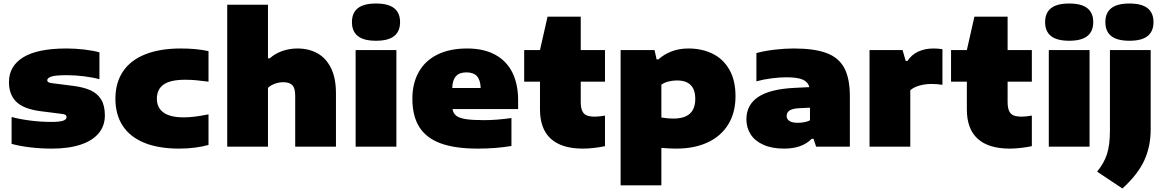

<svg xmlns="http://www.w3.org/2000/svg" viewBox="-20 -835 6628 1093"><path d="M46 -16V-169Q94 -156 153.8 -148.5Q213.5 -141 271 -141Q319.5 -141 339.2 -147.8Q359 -154.5 359 -168Q359 -176.5 353 -180.8Q347 -185 329 -187L211 -202Q114.5 -214.5 72.8 -255.5Q31 -296.5 31 -368Q31 -458.5 112.2 -508.8Q193.5 -559 359 -559Q408 -559 459.8 -553Q511.5 -547 546 -537V-384Q510.5 -394 459.2 -400.5Q408 -407 361 -407Q294.5 -407 271.8 -399Q249 -391 249 -378Q249 -371 255.5 -367Q262 -363 280 -361L398 -346Q457 -338.5 496.2 -320.5Q535.5 -302.5 556.2 -268Q577 -233.5 577 -178Q577 -119 541.8 -76.5Q506.5 -34 438.8 -11.5Q371 11 275 11Q213.5 11 153.5 4Q93.5 -3 46 -16Z M637 -273Q637 -363 679.5 -427.2Q722 -491.5 805.5 -525.2Q889 -559 1010 -559Q1098 -559 1167 -544V-370Q1127 -375.5 1096.8 -378.2Q1066.5 -381 1034 -381Q950 -381 911.5 -353.8Q873 -326.5 873 -273Q873 -221.5 911.2 -194.2Q949.5 -167 1024 -167Q1056.5 -167 1087.5 -170.8Q1118.5 -174.5 1167 -184V-10Q1134.5 -0.5 1091.2 5.2Q1048 11 1000 11Q882.5 11 801.2 -22.2Q720 -55.5 678.5 -119.2Q637 -183 637 -273Z M1273.5 -808H1505.5V-503H1515.5Q1546.5 -530.5 1587.5 -544.8Q1628.5 -559 1673.5 -559Q1737.5 -559 1786.5 -532Q1835.5 -505 1864 -448Q1892.5 -391 1892.5 -304V0H1660.5V-291Q1660.5 -333 1644.2 -350Q1628 -367 1593.5 -367Q1567.5 -367 1544.2 -358.2Q1521 -349.5 1505.5 -335V0H1273.5Z M2004.5 0V-550H2236.5V0ZM1983.5 -709Q1983.5 -761.5 2017 -788.2Q2050.5 -815 2120.5 -815Q2190.5 -815 2224 -788.2Q2257.5 -761.5 2257.5 -709Q2257.5 -656.5 2224 -629.8Q2190.5 -603 2120.5 -603Q2050.5 -603 2017 -629.8Q1983.5 -656.5 1983.5 -709Z M2929.5 -214H2556Q2560 -190 2576.8 -176.5Q2593.5 -163 2631 -157Q2668.5 -151 2736.5 -151Q2806 -151 2891.5 -163V-4Q2803 11 2699.5 11Q2570 11 2488 -19.2Q2406 -49.5 2366.8 -112.2Q2327.5 -175 2327.5 -273Q2327.5 -360 2363.5 -424.5Q2399.5 -489 2469.5 -524Q2539.5 -559 2639.5 -559Q2734 -559 2799 -523.5Q2864 -488 2896.8 -422Q2929.5 -356 2929.5 -265ZM2554.5 -334H2716.5Q2714.5 -380 2695 -401.5Q2675.5 -423 2635.5 -423Q2595.5 -423 2575.8 -401.5Q2556 -380 2554.5 -334Z M3286 -370V-256Q3286 -223 3294 -204.5Q3302 -186 3319.2 -178.5Q3336.5 -171 3367 -171Q3389.5 -171 3424 -177V-3Q3396.5 3 3362 7Q3327.5 11 3298 11Q3177.5 11 3115.8 -45Q3054 -101 3054 -212V-370H2964V-550H3054L3097 -740H3286V-550H3424V-370Z M3513 -550H3706L3718 -497H3728Q3760.5 -526 3803.5 -542.5Q3846.5 -559 3899 -559Q3974.5 -559 4035 -530Q4095.5 -501 4131.2 -440Q4167 -379 4167 -287Q4167 -194.5 4126 -127.2Q4085 -60 4009 -24.5Q3933 11 3830 11Q3795 11 3745 7V220H3513ZM3938 -272Q3938 -377 3834 -377Q3809 -377 3785.5 -371Q3762 -365 3745 -353V-166Q3781 -160 3813 -160Q3876.5 -160 3907.2 -188Q3938 -216 3938 -272Z M4818 -287V0H4626L4611 -45H4601Q4546.5 11 4444 11Q4374 11 4325.8 -10.8Q4277.5 -32.5 4253.2 -70.2Q4229 -108 4229 -156Q4229 -238 4296.5 -283.2Q4364 -328.5 4506 -335L4587.5 -339Q4579.5 -369 4549.2 -382Q4519 -395 4456 -395Q4419 -395 4372 -389Q4325 -383 4286 -372V-533Q4334.5 -546 4391.5 -552.5Q4448.5 -559 4498 -559Q4614.5 -559 4684 -533.5Q4753.5 -508 4785.8 -448.8Q4818 -389.5 4818 -287ZM4591 -150V-222L4529 -219Q4491 -217 4474.5 -205.8Q4458 -194.5 4458 -175Q4458 -157 4473.8 -146.5Q4489.5 -136 4520 -136Q4563 -136 4591 -150Z M4930 -550H5118L5136 -488H5146Q5169 -523.5 5207 -541.2Q5245 -559 5295 -559Q5319 -559 5345 -555V-352Q5320 -357 5281 -357Q5246 -357 5213 -347.5Q5180 -338 5162 -321V0H4930Z M5716 -370V-256Q5716 -223 5724 -204.5Q5732 -186 5749.2 -178.5Q5766.5 -171 5797 -171Q5819.5 -171 5854 -177V-3Q5826.5 3 5792 7Q5757.5 11 5728 11Q5607.5 11 5545.8 -45Q5484 -101 5484 -212V-370H5394V-550H5484L5527 -740H5716V-550H5854V-370Z M5950.5 0V-550H6182.5V0ZM5929.5 -709Q5929.5 -761.5 5963 -788.2Q5996.5 -815 6066.5 -815Q6136.5 -815 6170 -788.2Q6203.5 -761.5 6203.5 -709Q6203.5 -656.5 6170 -629.8Q6136.5 -603 6066.5 -603Q5996.5 -603 5963 -629.8Q5929.5 -656.5 5929.5 -709Z M6225.5 142Q6266 93 6282.2 40.8Q6298.5 -11.5 6298.5 -90V-550H6530.5V-98Q6530.5 -1 6493.8 78.8Q6457 158.5 6369.5 238ZM6272.5 -709Q6272.5 -761.5 6306 -788.2Q6339.5 -815 6409.5 -815Q6479.5 -815 6513 -788.2Q6546.5 -761.5 6546.5 -709Q6546.5 -656.5 6513 -629.8Q6479.5 -603 6409.5 -603Q6339.5 -603 6306 -629.8Q6272.5 -656.5 6272.5 -709Z"/></svg>

Font: Encode Sans Expanded Black
Style: Regular
Weight: 900
Width: 7
Designer: Multiple Designers
Foundry: Impallari Type
Version: Version 2.000